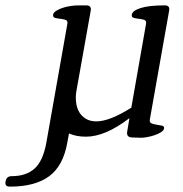

<svg xmlns="http://www.w3.org/2000/svg" viewBox="-30 -508 681 715"><path d="M581 -30Q580 -22 569.5 -15.5Q559 -9 545.5 -4.5Q532 0 518.5 2.5Q505 5 497 5L463 4Q439 4 444 -20L452 -68Q362 1 290 1Q254 1 227 -11L221 21Q206 109 153.5 148Q101 187 7 187Q-14 187 -9 167Q-6 148 14 148Q68 148 99.5 119Q131 90 143 21L221 -420Q223 -431 214 -434Q205 -437 194.5 -438Q184 -439 175 -441.5Q166 -444 168 -454Q169 -461 179 -467.5Q189 -474 202.5 -478.5Q216 -483 232 -485.5Q248 -488 262 -488H291Q311 -488 308 -469L254 -166Q251 -146 253.5 -126Q256 -106 265 -90.5Q274 -75 290 -65.5Q306 -56 329 -56Q378 -56 459 -107L514 -420Q516 -431 507 -434Q498 -437 487.5 -438Q477 -439 468 -441.5Q459 -444 461 -454Q463 -468 493.5 -478Q524 -488 584 -488Q603 -488 600 -469L528 -63Q526 -52 534.5 -48.5Q543 -45 554 -43.5Q565 -42 573.5 -40Q582 -38 581 -30Z"/></svg>

Font: Jura
Style: Italic
Weight: 400
Designer: Ed Merritt
Foundry: Ten by Twenty
Version: Version 1.007